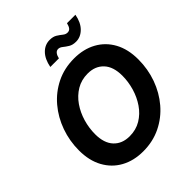

<svg xmlns="http://www.w3.org/2000/svg" viewBox="-255 -1092 1257 1257"><g transform="rotate(-45 374.0 -463.0)"><path d="M336.9 11.7Q249.5 11.7 183.3 -24.7Q117.2 -61 80.1 -128.9Q43 -196.8 43 -290Q43 -378.4 71.8 -459.2Q100.6 -540 153.8 -603Q207 -666 281 -702.6Q355 -739.3 446.3 -739.3Q533.7 -739.3 599.9 -702.9Q666 -666.5 702.9 -598.9Q739.7 -531.2 739.7 -437Q739.7 -347.7 710.7 -266.8Q681.6 -186 628.2 -123.3Q574.7 -60.5 500.7 -24.4Q426.8 11.7 336.9 11.7ZM343.8 -121.1Q402.8 -121.1 448.7 -148.7Q494.6 -176.3 526.1 -222.2Q557.6 -268.1 574 -324Q590.3 -379.9 590.3 -436Q590.3 -519 549.3 -562.7Q508.3 -606.4 439.5 -606.4Q380.9 -606.4 335 -578.9Q289.1 -551.3 257.3 -505.4Q225.6 -459.5 209.2 -403.6Q192.9 -347.7 192.9 -291Q192.9 -208.5 233.6 -164.8Q274.4 -121.1 343.8 -121.1ZM533.2 -807.1Q502.4 -807.1 482.2 -819.6Q461.9 -832 446.8 -844.5Q431.6 -856.9 416.5 -856.9Q400.9 -856.9 390.9 -843.8Q380.9 -830.6 376.5 -809.6H296.9Q308.6 -871.1 341.3 -904.5Q374 -938 418.9 -938Q450.2 -938 470 -925.5Q489.7 -913.1 504.6 -900.9Q519.5 -888.7 536.1 -888.7Q552.7 -888.7 562 -900.4Q571.3 -912.1 576.7 -935.1H654.8Q643.6 -874 609.9 -840.6Q576.2 -807.1 533.2 -807.1Z"/></g></svg>

Font: Inter Display
Style: Bold Italic
Weight: 700
Italic angle: -9.39999°
Designer: Rasmus Andersson
Foundry: rsms
Version: Version 4.000;git-a52131595